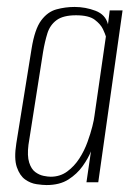

<svg xmlns="http://www.w3.org/2000/svg" viewBox="-20 -525 394 553"><path d="M114 8Q103 8 85.5 5.5Q68 3 52.5 -8Q37 -19 28.5 -43.5Q20 -68 27 -112L71 -385Q80 -441 98.5 -466Q117 -491 142.5 -498Q168 -505 195 -505Q226 -505 255 -494Q284 -483 291 -455L296 -495H333L263 0H229L242 -89Q234 -69 218 -46.5Q202 -24 177 -8Q152 8 114 8ZM126 -16Q153 -16 173.5 -31Q194 -46 208.5 -68.5Q223 -91 232 -116Q241 -141 246 -161Q251 -181 252 -191L285 -420Q283 -427 276.5 -441Q270 -455 253 -468Q236 -481 199 -481Q162 -481 143 -467Q124 -453 116.5 -429Q109 -405 104 -375L62 -108Q58 -76 64 -57Q70 -38 81.5 -29.5Q93 -21 105.5 -18.5Q118 -16 126 -16Z"/></svg>

Font: Alumni Sans ExtraLight
Style: Italic
Weight: 250
Italic angle: -8°
Version: Version 1.016